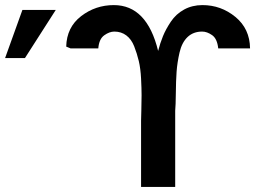

<svg xmlns="http://www.w3.org/2000/svg" viewBox="-27 -734 1072 754"><path d="M-7 -506 61 -695H192L71 -506ZM233 -551Q235 -627 291.5 -670.5Q348 -714 420 -714Q550 -714 594 -534Q602 -565 613 -592Q624 -619 644 -649Q664 -679 696 -696.5Q728 -714 768 -714Q841 -714 897.5 -667.5Q954 -621 955 -544H830Q826 -582 806 -596Q786 -610 767 -610Q732 -610 709.5 -588.5Q687 -567 678 -527.5Q669 -488 666.5 -452.5Q664 -417 663.5 -368Q663 -319 661 -299V0H527V-260Q527 -266 528 -300Q529 -334 529 -360Q529 -386 527 -425.5Q525 -465 518 -494.5Q511 -524 500 -552Q489 -580 469 -595Q449 -610 422 -610Q403 -610 382.5 -595.5Q362 -581 359 -544H250Z"/></svg>

Font: Coval
Style: Bold
Weight: 700
Foundry: Context Ltd
Version: Version 001.000